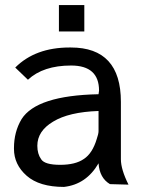

<svg xmlns="http://www.w3.org/2000/svg" viewBox="-20 -725 561 756"><path d="M370 -368 368 -354Q124 -349 65 -256Q35 -206 35 -142V-139Q35 -77 85 -33Q135 11 232 11Q320 1 368 -82Q372 -24 413 0L486 2Q456 -58 456 -98V-324Q456 -538 259 -538H254Q119 -538 40 -459L90 -411Q150 -467 260 -467Q370 -467 370 -368ZM142 -98Q127 -119 127 -151Q127 -209 189 -246Q251 -284 368 -288V-209Q368 -198 361 -178Q344 -121 310 -99Q277 -76 217 -76Q156 -76 142 -98ZM212 -705V-601H312V-705Z"/></svg>

Font: Sawarabi Gothic
Style: Regular
Weight: 400
Designer: mshio (mshio@users.sourceforge.jp)
Version: Version 20141215